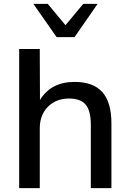

<svg xmlns="http://www.w3.org/2000/svg" viewBox="-20 -972 675 992"><path d="M79.1 0V-718.8H185.5L186.5 -455.1Q243.2 -548.8 365.2 -548.8Q461.9 -548.8 508.8 -496.1Q555.7 -443.4 555.7 -334V0H449.2V-328.1Q449.2 -399.4 422.9 -431.2Q396.5 -462.9 336.9 -462.9Q269.5 -462.9 227.5 -420.4Q185.5 -377.9 185.5 -308.6V0ZM152.3 -952.1H226.6L318.4 -841.8L410.2 -952.1H484.4L365.2 -780.3H272.5Z"/></svg>

Font: Min Sans Medium
Style: Regular
Weight: 500
Designer: Jinseong-Kim, NotoSansCJK, Nunito
Foundry: Jinseong-Kim
Version: Version 1.400;Glyphs 3.1.2 (3151)